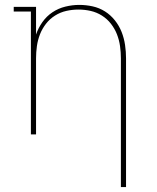

<svg xmlns="http://www.w3.org/2000/svg" viewBox="-20 -548 640 783"><path d="M473 215V-310Q473 -335 469.5 -360Q466 -385 457 -408Q448 -431 432.5 -451Q417 -471 395.5 -484.5Q374 -498 349.5 -503.5Q325 -509 300 -509Q275 -509 250.5 -503.5Q226 -498 204.5 -484.5Q183 -471 167.5 -451Q152 -431 143 -408Q134 -385 130.5 -360Q127 -335 127 -310V0H106V-501H36V-520H127V-407Q136 -434 153 -458Q170 -482 194 -498Q218 -514 246.5 -521Q275 -528 303 -528Q331 -528 358 -522Q385 -516 408 -501.5Q431 -487 448.5 -465Q466 -443 476 -417.5Q486 -392 490 -364.5Q494 -337 494 -310V215Z"/></svg>

Font: Iosevka HT Thin Extended
Style: Regular
Weight: 100
Width: 7
Monospace: yes
Designer: Belleve Invis
Foundry: Belleve Invis
Version: Version 32.3.0; ttfautohint (v1.8.4)